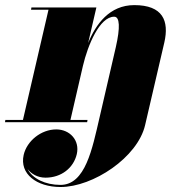

<svg xmlns="http://www.w3.org/2000/svg" viewBox="-64 -490 728 770"><path d="M-42.5 -9 -44 0H285.5L287 -9H218.5L268.5 -225.5C288 -309 335.5 -423 394 -423C416.5 -423 418.5 -380 400.5 -301L335.5 -20C306 107 278.5 251.5 178.5 251.5C117.5 251.5 66.5 226.5 46.5 188C61.5 207.5 87 222.5 118.5 222.5C182 222.5 231 183.5 244 128C256.5 73 216.5 29 161.5 29C101 29 44 75 31 131C13.5 207.5 83 260 179 260C309 260 488 141.5 518 11.5L595 -319.5C615 -406.5 589 -469.5 474.5 -469.5C375 -469.5 320 -392.5 289.5 -317.5L322.5 -460H62L60.5 -451H130.5L28 -9Z"/></svg>

Font: Bodoni* 24pt Fatface
Style: Italic
Weight: 900
Italic angle: -13°
Version: Version 2.3